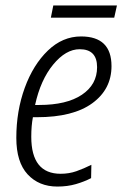

<svg xmlns="http://www.w3.org/2000/svg" viewBox="-20 -676 450 706"><path d="M191 10Q228 10 259 1Q290 -8 315 -21L316 -70Q288 -56 261 -46.5Q234 -37 203 -37Q95 -37 95 -173Q95 -214 101 -245H116Q249 -245 319.5 -296.5Q390 -348 390 -433Q390 -542 278 -542Q210 -542 156 -490Q102 -438 71 -353Q40 -268 40 -169Q40 -80 81.5 -35Q123 10 191 10ZM109 -290Q129 -382 175.5 -438.5Q222 -495 273 -495Q337 -495 337 -429Q337 -365 281 -327.5Q225 -290 124 -290ZM167 -611 176 -656H410L400 -611Z"/></svg>

Font: Noto Sans Display SemiCondensed Light
Style: Italic
Weight: 300
Width: 4
Italic angle: -12°
Designer: Monotype Design Team
Foundry: Monotype Imaging Inc.
Version: Version 1.900